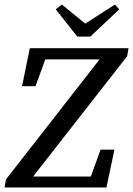

<svg xmlns="http://www.w3.org/2000/svg" viewBox="-21 -824 585 844"><path d="M-1 0 5 -35 455 -612H544L538 -577L87 0ZM76 -445 110 -612H501L490 -563H132L196 -612L135 -445ZM49 0 59 -48H426L361 0L421 -166H482L447 0ZM251 -804 382 -697H318L484 -804L503 -783L376 -663H319L224 -783Z"/></svg>

Font: Lisu Bosa SemiBold
Style: Italic
Weight: 600
Italic angle: -19°
Designer: David Morse, Annie Olsen, Victor Gaultney, Frank Grießhammer (Latin)
Foundry: SIL International
Version: Version 2.000